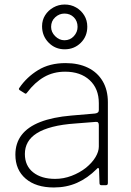

<svg xmlns="http://www.w3.org/2000/svg" viewBox="-20 -819 578 849"><path d="M408 -72Q367 -31 320.5 -10.5Q274 10 218 10Q139 10 93.5 -29Q48 -68 48 -135Q48 -186 75.5 -222Q103 -258 158 -279.5Q213 -301 295 -308L400 -317Q408 -318 412.5 -321.5Q417 -325 417 -332V-363Q417 -427 376.5 -464.5Q336 -502 268 -502Q216 -502 175 -478.5Q134 -455 100 -410Q97 -406 95 -405Q93 -404 90 -406L66 -421Q64 -423 63.5 -425Q63 -427 66 -431Q98 -478 148.5 -509Q199 -540 270 -540Q327 -540 369 -519.5Q411 -499 434 -460Q457 -421 457 -367V-10Q457 -4 454.5 -2Q452 0 447 0H429Q425 0 422.5 -2Q420 -4 420 -9L418 -70Q416 -82 408 -72ZM417 -266Q417 -282 403 -280L314 -273Q255 -269 212.5 -258Q170 -247 143 -230Q116 -213 103 -190Q90 -167 90 -138Q90 -86 126.5 -57Q163 -28 224 -28Q261 -28 296.5 -41.5Q332 -55 360 -77Q388 -100 402.5 -124.5Q417 -149 417 -171V-266ZM366 -701Q366 -658 337 -629.5Q308 -601 266 -601Q224 -601 195 -630.5Q166 -660 166 -703Q166 -730 179.5 -751.5Q193 -773 216 -786Q239 -799 266 -799Q294 -799 316.5 -786Q339 -773 352.5 -751Q366 -729 366 -701ZM323 -700Q323 -726 306.5 -742.5Q290 -759 265 -759Q242 -759 224 -742.5Q206 -726 206 -700Q206 -677 224 -659Q242 -641 265 -641Q290 -641 306.5 -659Q323 -677 323 -700Z"/></svg>

Font: Libre Franklin Thin
Style: Regular
Weight: 100
Designer: Pablo Impallari, Rodrigo Fuenzalida, Nhung Nguyen
Foundry: Impallari Type
Version: Version 3.000